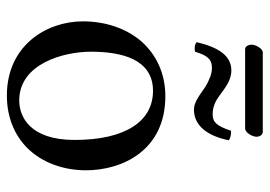

<svg xmlns="http://www.w3.org/2000/svg" viewBox="-130 -624 765 544"><g transform="rotate(90 252.0 -352.5)"><path d="M41 -205C41 -103 109 10 251 10C315 10 364 -13 398 -46C443 -90 463 -153 463 -214C463 -318 406 -439 253 -439C187 -439 133 -412 96 -369C60 -326 41 -268 41 -205ZM238 -404C324 -404 377 -326 377 -182C377 -56 312 -25 265 -25C161 -25 127 -151 127 -228C127 -315 148 -404 238 -404ZM304 -573C285 -573 268 -580 252 -592C232 -606 210 -626 180 -626C137 -626 114 -587 100 -528C106 -522 116 -521 127 -523C137 -556 147 -571 173 -571C190 -571 209 -563 227 -552C248 -538 269 -520 291 -520C337 -520 366 -559 378 -619C372 -623 362 -626 351 -625C337 -583 326 -573 304 -573ZM344 -665C357 -665 368 -686 368 -698C368 -704 364 -715 354 -715H129C118 -715 107 -695 107 -683C107 -676 111 -665 120 -665Z"/></g></svg>

Font: Libertinus Math
Style: Regular
Weight: 400
Designer: Philipp H. Poll, Khaled Hosny
Foundry: Caleb Maclennan
Version: Version 7.050;RELEASE